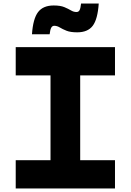

<svg xmlns="http://www.w3.org/2000/svg" viewBox="-20 -1067 740 1087"><path d="M69 0V-160H266V-640H69V-800H631V-640H434V-160H631V0ZM161 -873Q167 -961 195.5 -998.5Q224 -1036 284 -1036Q322 -1036 344.5 -1026.5Q367 -1017 382 -1008Q397 -999 413 -999Q425 -999 430.5 -1009.5Q436 -1020 439 -1047H539Q533 -958 505 -921Q477 -884 417 -884Q379 -884 356.5 -893Q334 -902 318.5 -911.5Q303 -921 287 -921Q276 -921 270 -910Q264 -899 261 -873Z"/></svg>

Font: Martian Mono
Style: Bold
Weight: 700
Designer: Roman Shamin
Foundry: Evil Martians
Version: Version 1.000